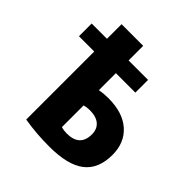

<svg xmlns="http://www.w3.org/2000/svg" viewBox="-192 -852 1004 1004"><g transform="rotate(45 310.0 -350.0)"><path d="M299 -269V-109Q318 -103 340 -103Q437 -103 437 -193Q437 -232 412 -253.5Q387 -275 339 -275Q317 -275 299 -269ZM299 -382Q329 -388 364 -388Q471 -388 530 -335.5Q589 -283 589 -193Q589 -90 525 -40Q461 10 324 10Q226 10 139 -5V-508H26V-602H139V-710H299V-602H443V-508H299Z"/></g></svg>

Font: Mplus 1p ExtraBold
Style: Regular
Weight: 800
Version: Version 1.061